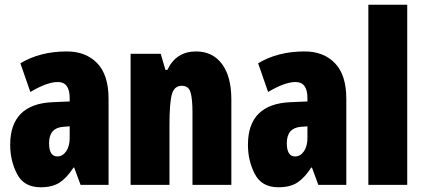

<svg xmlns="http://www.w3.org/2000/svg" viewBox="-20 -780 1788 810"><path d="M274 -198Q274 -163 259 -141.5Q244 -120 222 -120Q187 -120 187 -176Q187 -240 246 -245L274 -247ZM66 -513 108 -392Q179 -434 224 -434Q274 -434 274 -366V-352L204 -349Q23 -342 23 -169Q23 -102 52 -46Q81 10 151 10Q202 10 232.5 -10.5Q263 -31 290 -73H293L320 0H438V-363Q438 -464 390 -513.5Q342 -563 262 -563Q149 -563 66 -513Z M686 -485H678L658 -553H531V0H695V-253Q695 -346 705 -382Q715 -418 747 -418Q776 -418 784 -390Q792 -362 792 -308V0H956V-360Q956 -457 916.5 -510Q877 -563 807 -563Q723 -563 686 -485Z M1277 -198Q1277 -163 1262 -141.5Q1247 -120 1225 -120Q1190 -120 1190 -176Q1190 -240 1249 -245L1277 -247ZM1069 -513 1111 -392Q1182 -434 1227 -434Q1277 -434 1277 -366V-352L1207 -349Q1026 -342 1026 -169Q1026 -102 1055 -46Q1084 10 1154 10Q1205 10 1235.5 -10.5Q1266 -31 1293 -73H1296L1323 0H1441V-363Q1441 -464 1393 -513.5Q1345 -563 1265 -563Q1152 -563 1069 -513Z M1698 -760H1534V0H1698Z"/></svg>

Font: Noto Sans Display Condensed Black
Style: Regular
Weight: 900
Width: 3
Designer: Monotype Design team
Foundry: Monotype Imaging Inc.
Version: 1.000